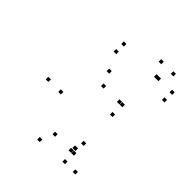

<svg xmlns="http://www.w3.org/2000/svg" viewBox="-219 -906 1059 1059"><g transform="rotate(45 310.0 -376.5)"><path d="M226 -678.3V-698.3H206V-678.3ZM226 -618.8V-638.8H206V-618.8ZM602.7 -618.8V-638.8H582.7V-618.8ZM602.7 -678.3V-698.3H582.7V-678.3ZM496 -678.3V-698.3H476V-678.3ZM481.5 -678.3V-698.3H461.5V-678.3ZM444.8 -82.5V-102.5H424.8V-82.5ZM455.3 10V-10H435.3V10ZM535.7 10V-10H515.7V10ZM535.7 -755V-775H515.7V-755ZM441 -755V-775H421V-755ZM441 -82.5V-102.5H421V-82.5ZM270.8 22.3V2.3H250.8V22.3ZM435.2 -57.7V-77.7H415.2V-57.7ZM456.8 -57.7V-77.7H436.8V-57.7ZM456.8 -134V-154H436.8V-134ZM309.7 -58.2V-78.2H289.7V-58.2ZM167 -245.7V-265.7H147V-245.7ZM311 -435.3V-455.3H291V-435.3ZM456.8 -359V-379H436.8V-359ZM456.8 -435.5V-455.5H436.8V-435.5ZM434.7 -435.5V-455.5H414.7V-435.5ZM274.8 -515.3V-535.3H254.8V-515.3ZM69.7 -245.7V-265.7H49.7V-245.7Z"/></g></svg>

Font: Monaspace Neon Dots Var
Style: Regular
Weight: 400
Designer: Riley Cran and the Lettermatic Team
Version: Version 1.100 (Monaspace Neon Dots)